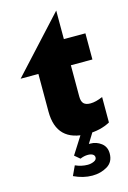

<svg xmlns="http://www.w3.org/2000/svg" viewBox="-140 -773 722 1085"><g transform="rotate(-15 220.5 -231.0)"><path d="M296 11Q371 11 428 -20V-169Q387 -151 356 -151Q329 -151 316.5 -163.5Q304 -176 304 -205V-388H430V-541H304V-708L10 -388H114V-168Q114 11 296 11ZM329 0H259L189 110L220 136Q243 126 265 126Q283 126 293.5 132.5Q304 139 304 151Q304 165 287 172.5Q270 180 251 180Q215 180 179 164L153 220Q207 246 261 246Q310 246 348.5 223Q387 200 387 150Q387 111 359 89.5Q331 68 295 68H287Z"/></g></svg>

Font: Geom Black
Style: Bold
Weight: 900
Version: Version 1.102